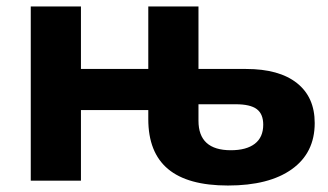

<svg xmlns="http://www.w3.org/2000/svg" viewBox="-20 -558 1012 593"><path d="M952 -178Q952 -86 881.5 -35.5Q811 15 684 15Q560 15 499 -36Q438 -87 438 -190V-218H230V0H75V-538H230V-345H438V-538H593V-345H740Q842 -345 897 -301.5Q952 -258 952 -178ZM793 -173Q793 -206 773 -221Q753 -236 708 -236H593V-185Q593 -94 693 -94Q741 -94 767 -114Q793 -134 793 -173Z"/></svg>

Font: Montserrat Alternates
Style: Bold
Weight: 700
Designer: Julieta Ulanovsky
Foundry: Julieta Ulanovsky
Version: Version 7.200